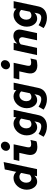

<svg xmlns="http://www.w3.org/2000/svg" viewBox="1572 -2410 1057 4240"><g transform="rotate(-90 2100.0 -289.5)"><path d="M209 3Q158 3 117.5 -28Q77 -59 54 -111Q31 -163 31 -226Q31 -285 51.5 -338Q72 -391 108 -431.5Q144 -472 191 -495.5Q238 -519 291 -519Q332 -519 367.5 -503Q403 -487 425 -458L479 -712L642 -737L486 0H329L342 -59Q311 -24 278 -10.5Q245 3 209 3ZM186 -236Q186 -189 210 -156.5Q234 -124 279 -124Q301 -124 322.5 -133.5Q344 -143 362 -159L402 -349Q386 -369 363.5 -379Q341 -389 315 -389Q278 -389 249 -368.5Q220 -348 203 -313.5Q186 -279 186 -236Z M979 -596Q941 -596 915.5 -621.5Q890 -647 890 -684Q890 -715 905.5 -740.5Q921 -766 947 -782Q973 -798 1002 -798Q1040 -798 1066 -772.5Q1092 -747 1092 -709Q1092 -678 1076.5 -652.5Q1061 -627 1035.5 -611.5Q1010 -596 979 -596ZM977 7Q875 7 828.5 -51Q782 -109 807 -220L845 -391H667L694 -516H1034L970 -218Q960 -169 977 -149Q994 -129 1034 -129Q1057 -129 1080 -132.5Q1103 -136 1129 -145L1101 -14Q1082 -5 1046 1Q1010 7 977 7Z M1430 219Q1366 219 1307.5 199.5Q1249 180 1200 146L1264 34Q1307 62 1350 78Q1393 94 1433 94Q1471 94 1494 73Q1517 52 1526 11L1540 -57Q1510 -23 1477.5 -10Q1445 3 1409 3Q1358 3 1317.5 -28Q1277 -59 1254 -111Q1231 -163 1231 -226Q1231 -285 1251.5 -338Q1272 -391 1308 -431.5Q1344 -472 1391 -495.5Q1438 -519 1491 -519Q1532 -519 1568 -502.5Q1604 -486 1626 -456L1639 -516H1795L1679 29Q1660 122 1593.5 170.5Q1527 219 1430 219ZM1479 -124Q1524 -124 1562 -159L1602 -350Q1585 -369 1563 -379Q1541 -389 1515 -389Q1478 -389 1449 -368.5Q1420 -348 1403 -313.5Q1386 -279 1386 -236Q1386 -189 1410 -156.5Q1434 -124 1479 -124Z M2030 219Q1966 219 1907.5 199.5Q1849 180 1800 146L1864 34Q1907 62 1950 78Q1993 94 2033 94Q2071 94 2094 73Q2117 52 2126 11L2140 -57Q2110 -23 2077.5 -10Q2045 3 2009 3Q1958 3 1917.5 -28Q1877 -59 1854 -111Q1831 -163 1831 -226Q1831 -285 1851.5 -338Q1872 -391 1908 -431.5Q1944 -472 1991 -495.5Q2038 -519 2091 -519Q2132 -519 2168 -502.5Q2204 -486 2226 -456L2239 -516H2395L2279 29Q2260 122 2193.5 170.5Q2127 219 2030 219ZM2079 -124Q2124 -124 2162 -159L2202 -350Q2185 -369 2163 -379Q2141 -389 2115 -389Q2078 -389 2049 -368.5Q2020 -348 2003 -313.5Q1986 -279 1986 -236Q1986 -189 2010 -156.5Q2034 -124 2079 -124Z M2779 -596Q2741 -596 2715.5 -621.5Q2690 -647 2690 -684Q2690 -715 2705.5 -740.5Q2721 -766 2747 -782Q2773 -798 2802 -798Q2840 -798 2866 -772.5Q2892 -747 2892 -709Q2892 -678 2876.5 -652.5Q2861 -627 2835.5 -611.5Q2810 -596 2779 -596ZM2777 7Q2675 7 2628.5 -51Q2582 -109 2607 -220L2645 -391H2467L2494 -516H2834L2770 -218Q2760 -169 2777 -149Q2794 -129 2834 -129Q2857 -129 2880 -132.5Q2903 -136 2929 -145L2901 -14Q2882 -5 2846 1Q2810 7 2777 7Z M3004 0 3116 -516H3275L3258 -436Q3294 -478 3337 -500Q3380 -522 3427 -522Q3479 -522 3513.5 -498.5Q3548 -475 3561 -433.5Q3574 -392 3562 -337L3490 0H3331L3395 -297Q3405 -341 3386 -369Q3367 -397 3326 -397Q3280 -397 3241 -358L3163 0Z M3830 219Q3766 219 3707.5 199.5Q3649 180 3600 146L3664 34Q3707 62 3750 78Q3793 94 3833 94Q3871 94 3894 73Q3917 52 3926 11L3940 -57Q3910 -23 3877.5 -10Q3845 3 3809 3Q3758 3 3717.5 -28Q3677 -59 3654 -111Q3631 -163 3631 -226Q3631 -285 3651.5 -338Q3672 -391 3708 -431.5Q3744 -472 3791 -495.5Q3838 -519 3891 -519Q3932 -519 3968 -502.5Q4004 -486 4026 -456L4039 -516H4195L4079 29Q4060 122 3993.5 170.5Q3927 219 3830 219ZM3879 -124Q3924 -124 3962 -159L4002 -350Q3985 -369 3963 -379Q3941 -389 3915 -389Q3878 -389 3849 -368.5Q3820 -348 3803 -313.5Q3786 -279 3786 -236Q3786 -189 3810 -156.5Q3834 -124 3879 -124Z"/></g></svg>

Font: Red Hat Mono
Style: Italic
Weight: 400
Italic angle: -12°
Monospace: yes
Designer: Pentagram, MCKL
Foundry: MCKL
Version: Version 1.030